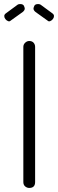

<svg xmlns="http://www.w3.org/2000/svg" viewBox="-20 -927 287 946"><path d="M95 -696Q95 -708 104 -716.5Q113 -725 124 -725Q138 -725 145.5 -716.5Q153 -708 153 -696V-30Q153 -1 124 -1Q113 -1 104 -8.5Q95 -16 95 -30ZM237 -862Q246 -856 246 -848Q246 -840 240.5 -833Q235 -826 227.5 -823Q220 -820 215 -825L155 -868Q145 -876 145 -885Q145 -889 149 -898Q153 -907 168 -907Q175 -907 180 -904ZM10 -862Q1 -856 1 -848Q1 -840 6.5 -833Q12 -826 19.5 -823Q27 -820 32 -825L92 -868Q102 -876 102 -885Q102 -889 98 -898Q94 -907 79 -907Q71 -907 67 -904Z"/></svg>

Font: VDS
Style: Thin
Weight: 100
Width: 0
Designer: artmaker
Foundry: artmaker
Version: Version 1.000 2012 initial release